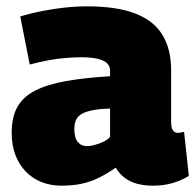

<svg xmlns="http://www.w3.org/2000/svg" viewBox="-20 -577 619 607"><path d="M17 -157Q17 -207 35 -239Q53 -271 91 -290.5Q129 -310 187.5 -320.5Q246 -331 328 -336V-353Q328 -376 304.5 -386Q281 -396 239 -396Q218 -396 190.5 -394Q163 -392 133.5 -386.5Q104 -381 74 -373L44 -525Q90 -539 147 -548Q204 -557 254 -557Q350 -557 408.5 -534Q467 -511 494 -466Q521 -421 521 -355V-194Q521 -172 527 -164.5Q533 -157 541 -157Q546 -157 551.5 -158Q557 -159 562 -160L577 -21Q555 -7 526.5 1.5Q498 10 464 10Q420 10 391 -4.5Q362 -19 346 -47Q320 -29 294.5 -16Q269 -3 240 3.5Q211 10 174 10Q140 10 111 -1.5Q82 -13 61 -35Q40 -57 28.5 -87.5Q17 -118 17 -157ZM215 -169Q215 -141 226 -128Q237 -115 255 -115Q265 -115 278.5 -118.5Q292 -122 306 -128.5Q320 -135 328 -144V-234Q297 -233 275.5 -229Q254 -225 240.5 -218Q227 -211 221 -199Q215 -187 215 -169Z"/></svg>

Font: Georama ExtraCondensed Thin ExtraBold
Style: Regular
Weight: 800
Version: Version 1.001